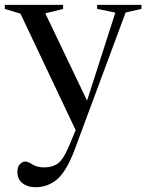

<svg xmlns="http://www.w3.org/2000/svg" viewBox="-24 -532 600 784"><path d="M121 232.5Q89 232.5 68 216.2Q47 200 47 169.5Q47 148 57.8 137.8Q68.5 127.5 79.5 127.5Q90 127.5 108.8 139.5Q127.5 151.5 157 151.5Q190.5 151.5 212.8 135Q235 118.5 258 64L285 -0.5L59.5 -476.5L-4.5 -495.5V-512H233.5V-495.5L161 -477.5L331.5 -121L447 -480.5L372.5 -495.5V-512H553.5V-495.5L489 -481L281.5 77.5Q248.5 166 210.2 199.2Q172 232.5 121 232.5Z"/></svg>

Font: Newsreader Display
Style: Regular
Weight: 400
Designer: Hugues Gentile
Foundry: Production Type
Version: Version 1.001